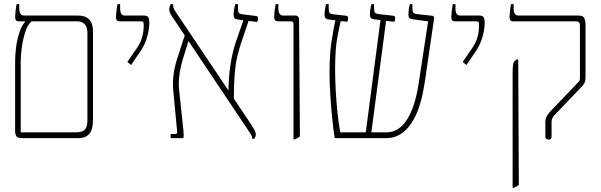

<svg xmlns="http://www.w3.org/2000/svg" viewBox="-20 -667 2901 927"><path d="M89 0Q67 0 60 -8.5Q53 -17 53 -34V-369Q53 -397 57 -433.5Q61 -470 72 -505.5Q83 -541 102 -563V-564H72Q61 -564 57 -569.5Q53 -575 53 -585Q53 -594 55 -612.5Q57 -631 60 -647H73V-627Q73 -592 95 -592H356Q429 -592 429 -516V-92Q429 -40 410.5 -20Q392 0 359 0ZM80 -28H345Q378 -28 390 -41.5Q402 -55 402 -86V-509Q402 -538 388 -551Q374 -564 355 -564H132Q114 -549 102.5 -514Q91 -479 85.5 -439Q80 -399 80 -369Z M613 -353 595 -368 643 -438Q660 -463 667 -490.5Q674 -518 674 -546Q674 -556 672 -560Q670 -564 661 -564H559Q547 -564 543.5 -569.5Q540 -575 540 -585Q540 -594 542 -612.5Q544 -631 547 -647H560V-627Q560 -592 582 -592H675Q688 -592 694.5 -585.5Q701 -579 701 -556Q701 -526 690.5 -489Q680 -452 661 -424Z M804 0V-20H825Q832 -20 834 -23Q836 -26 835 -35L817 -225Q813 -260 817 -298.5Q821 -337 834 -379L872 -496L811 -587Q797 -608 797 -621Q797 -627 799 -633.5Q801 -640 804 -647H816V-641Q816 -631 819.5 -625Q823 -619 826 -613L1083 -230Q1084 -299 1093.5 -358.5Q1103 -418 1117 -459L1155 -569L1127 -573Q1116 -575 1112 -579.5Q1108 -584 1108 -596Q1108 -608 1110 -620.5Q1112 -633 1116 -647H1129V-629Q1129 -610 1133 -605Q1137 -600 1150 -598L1215 -590Q1226 -589 1226 -578Q1226 -570 1222 -561L1180 -566L1144 -459Q1133 -426 1125 -391.5Q1117 -357 1113 -309.5Q1109 -262 1109 -191L1192 -67Q1201 -53 1208 -40.5Q1215 -28 1215 -17Q1215 -8 1208 3H1198Q1198 -6 1194.5 -12.5Q1191 -19 1185 -28L890 -469L862 -379Q851 -342 846 -304Q841 -266 845 -230L865 -43Q867 -21 867 -14.5Q867 -8 865 0Z M1397 6V-550Q1397 -564 1385 -564H1324Q1304 -564 1304 -582Q1304 -600 1306.5 -619Q1309 -638 1311 -647H1324V-627Q1324 -592 1347 -592H1405Q1424 -592 1424 -571L1428 -8Q1423 -4 1416.5 -0.5Q1410 3 1402 6Z M1596 0Q1590 -36 1584.5 -90Q1579 -144 1575 -204.5Q1571 -265 1571 -318Q1571 -406 1581 -469Q1591 -532 1599 -569L1566 -573Q1555 -575 1551 -580Q1547 -585 1547 -595Q1547 -608 1549 -620.5Q1551 -633 1554 -647H1567V-629Q1567 -610 1571 -605Q1575 -600 1589 -598L1652 -591Q1661 -589 1661 -580Q1661 -574 1659.5 -569.5Q1658 -565 1657 -562L1625 -565Q1618 -537 1608 -483Q1598 -429 1598 -334Q1598 -285 1601 -229.5Q1604 -174 1609.5 -121.5Q1615 -69 1623 -28H1746L1817 -570L1785 -574Q1774 -576 1770 -581Q1766 -586 1766 -596Q1766 -609 1768 -621Q1770 -633 1773 -647H1786V-629Q1786 -611 1790 -606Q1794 -601 1808 -599L1879 -591Q1888 -589 1888 -580Q1888 -574 1887 -569.5Q1886 -565 1884 -562L1844 -566L1773 -28H1845Q1906 -28 1945 -89.5Q1984 -151 2001 -262L2047 -564L1972 -574Q1960 -576 1956 -580.5Q1952 -585 1952 -597Q1952 -610 1954 -623.5Q1956 -637 1959 -647H1971V-631Q1971 -613 1974.5 -607Q1978 -601 1993 -599L2066 -591Q2077 -589 2076 -579L2031 -271Q2028 -251 2021.5 -218Q2015 -185 2002.5 -147.5Q1990 -110 1969 -76.5Q1948 -43 1917 -21.5Q1886 0 1842 0Z M2232 -353 2214 -368 2262 -438Q2279 -463 2286 -490.5Q2293 -518 2293 -546Q2293 -556 2291 -560Q2289 -564 2280 -564H2178Q2166 -564 2162.5 -569.5Q2159 -575 2159 -585Q2159 -594 2161 -612.5Q2163 -631 2166 -647H2179V-627Q2179 -592 2201 -592H2294Q2307 -592 2313.5 -585.5Q2320 -579 2320 -556Q2320 -526 2309.5 -489Q2299 -452 2280 -424Z M2629 7Q2613 7 2613 -7V-80Q2613 -103 2636 -128L2770 -268Q2777 -274 2778.5 -279Q2780 -284 2780 -291V-545Q2780 -564 2761 -564H2459Q2447 -564 2443.5 -569.5Q2440 -575 2440 -585Q2440 -594 2442 -612.5Q2444 -631 2447 -647H2460V-627Q2460 -592 2482 -592H2772Q2796 -592 2801.5 -578.5Q2807 -565 2807 -551V-297Q2807 -278 2802.5 -268Q2798 -258 2788 -248L2657 -111Q2643 -96 2643 -80V-7Q2643 7 2629 7ZM2455 240V-314Q2455 -343 2457.5 -356.5Q2460 -370 2468 -375L2478 -382L2482 -378L2485 226Q2480 230 2473.5 233.5Q2467 237 2460 240Z"/></svg>

Font: Noto Serif Hebrew SemiCondensed Thin
Style: Regular
Weight: 100
Width: 4
Designer: Monotype Design Team
Foundry: Monotype Imaging Inc.
Version: Version 2.004; ttfautohint (v1.8.4.7-5d5b)